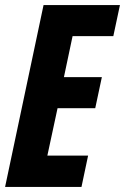

<svg xmlns="http://www.w3.org/2000/svg" viewBox="-23 -734 491 754"><path d="M148 -714H448L422 -592H262L228 -431H377L351 -309H203L163 -123H323L297 0H-3Z"/></svg>

Font: Noto Sans Display Ex Bold Cond
Style: Italic
Weight: 800
Width: 3
Italic angle: -12°
Designer: Monotype Design team
Foundry: Monotype Imaging Inc.
Version: Version 1.000